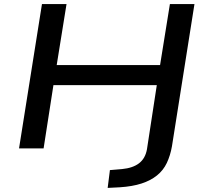

<svg xmlns="http://www.w3.org/2000/svg" viewBox="-20 -725 1009 938"><path d="M506 193 517 106 576 101Q629 96 659.5 72.5Q690 49 698 4L746 -309H241L193 0H73L185 -705H305L257 -407H762L810 -705H930L820 -10Q812 35 795 71Q778 107 747 132Q716 157 671.5 171.5Q627 186 565 190Z"/></svg>

Font: Nunito Sans 10pt Expanded SemiBold
Style: Italic
Weight: 600
Width: 7
Italic angle: -9°
Designer: Vernon Adams
Foundry: Vernon Adams
Version: Version 3.101;gftools[0.9.27]